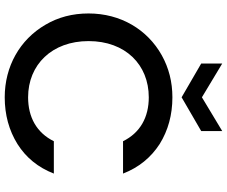

<svg xmlns="http://www.w3.org/2000/svg" viewBox="-94 -861 961 813"><g transform="rotate(90 386.5 -454.5)"><path d="M37 -349C37 -281 53 -220 85 -166C148 -58 261 6 392 6C466 6 532 -12 590 -48C647 -84 689 -135 715 -202H578C542 -129 476 -93 392 -93C254 -93 154 -194 154 -349C154 -505 254 -604 392 -604C476 -604 542 -568 578 -495H715C689 -562 647 -613 590 -650C532 -686 466 -704 392 -704C327 -704 268 -689 214 -659C105 -598 37 -485 37 -349ZM249 -826 392 -743 535 -826V-915L392 -829L249 -915Z"/></g></svg>

Font: Poppins Medium
Style: Regular
Weight: 500
Designer: Ninad Kale (Devanagari), Jonny Pinhorn (Latin)
Foundry: Indian Type Foundry
Version: 4.004